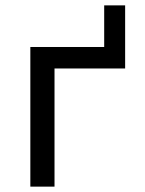

<svg xmlns="http://www.w3.org/2000/svg" viewBox="-20 -695 540 715"><path d="M93 0V-520H368V-675H446V-440H183V0Z"/></svg>

Font: Iosevka Custom Medium
Style: Regular
Weight: 500
Monospace: yes
Designer: Belleve Invis
Foundry: Belleve Invis
Version: Version 32.5.0; ttfautohint (v1.8.4)